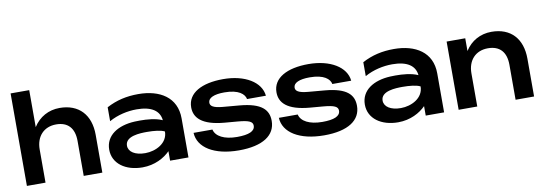

<svg xmlns="http://www.w3.org/2000/svg" viewBox="-58 -1164 4461 1574"><g transform="rotate(-10 2172.0 -377.5)"><path d="M65 0H220V-276C220 -384 285 -455 388 -455C485 -455 538 -398 538 -291V0H693V-315C693 -481 600 -583 439 -583C348 -583 269 -540 220 -462V-770H65Z M1257 0H1410V-325C1410 -501 1273 -583 1094 -583C996 -583 912 -564 829 -520V-404C900 -444 984 -462 1059 -462C1184 -462 1248 -416 1256 -337C1200 -362 1129 -367 1069 -367C1055 -367 1041 -367 1026 -366C886 -359 781 -294 781 -175C781 -58 886 15 1026 15C1128 15 1209 -30 1257 -79ZM1257 -243C1257 -146 1156 -96 1068 -96C983 -96 930 -131 930 -182C930 -262 1054 -265 1111 -265C1168 -265 1227 -259 1257 -243Z M2134 -177C2134 -269 2078 -331 1898 -347L1759 -359C1679 -366 1656 -385 1656 -412C1656 -452 1706 -474 1792 -474C1911 -474 1958 -430 1966 -388H2123C2112 -503 1982 -583 1800 -583C1623 -583 1503 -520 1503 -400C1503 -314 1563 -245 1752 -229L1860 -220C1953 -212 1982 -197 1982 -164C1982 -118 1931 -96 1832 -96C1726 -96 1656 -133 1643 -191H1486C1492 -68 1622 15 1829 15C2028 15 2134 -57 2134 -177Z M2844 -177C2844 -269 2788 -331 2608 -347L2469 -359C2389 -366 2366 -385 2366 -412C2366 -452 2416 -474 2502 -474C2621 -474 2668 -430 2676 -388H2833C2822 -503 2692 -583 2510 -583C2333 -583 2213 -520 2213 -400C2213 -314 2273 -245 2462 -229L2570 -220C2663 -212 2692 -197 2692 -164C2692 -118 2641 -96 2542 -96C2436 -96 2366 -133 2353 -191H2196C2202 -68 2332 15 2539 15C2738 15 2844 -57 2844 -177Z M3385 0H3538V-325C3538 -501 3401 -583 3222 -583C3124 -583 3040 -564 2957 -520V-404C3028 -444 3112 -462 3187 -462C3312 -462 3376 -416 3384 -337C3328 -362 3257 -367 3197 -367C3183 -367 3169 -367 3154 -366C3014 -359 2909 -294 2909 -175C2909 -58 3014 15 3154 15C3256 15 3337 -30 3385 -79ZM3385 -243C3385 -146 3284 -96 3196 -96C3111 -96 3058 -131 3058 -182C3058 -262 3182 -265 3239 -265C3296 -265 3355 -259 3385 -243Z M4034 -583C3942 -583 3863 -540 3814 -462V-568H3659V0H3814V-276C3814 -384 3879 -455 3982 -455C4080 -455 4133 -398 4133 -291V0H4287V-315C4287 -481 4195 -583 4034 -583Z"/></g></svg>

Font: Bounded Med
Style: Regular
Weight: 500
Designer: Vlad Churkin
Version: Version 3.0